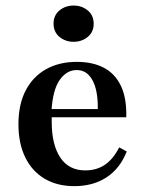

<svg xmlns="http://www.w3.org/2000/svg" viewBox="-20 -647 512 679"><path d="M242.7 11.3Q182.3 11.3 137.9 -14.9Q93.5 -41.1 69.4 -90.3Q45.2 -139.5 45.2 -207.3Q45.2 -278.2 71 -327.4Q96.8 -376.6 143.1 -402.4Q189.5 -428.2 251.6 -428.2Q307.3 -428.2 346.8 -407.7Q386.3 -387.1 407.3 -344Q428.2 -300.8 426.6 -232.3H125L123.4 -261.3H325.8Q326.6 -300.8 319 -331.9Q311.3 -362.9 294.4 -381Q277.4 -399.2 250.8 -399.2Q216.1 -399.2 191.5 -364.9Q166.9 -330.6 162.1 -255.6L163.7 -252.4Q162.9 -245.2 162.9 -236.3Q162.9 -227.4 162.9 -216.1Q162.9 -135.5 193.1 -89.9Q223.4 -44.4 281.5 -44.4Q321.8 -44.4 351.2 -64.5Q380.6 -84.7 401.6 -125.8L428.2 -111.3Q404.8 -51.6 357.3 -20.2Q309.7 11.3 242.7 11.3ZM240.3 -499.2Q211.3 -499.2 190.3 -516.5Q169.4 -533.9 169.4 -563.7Q169.4 -592.7 190.3 -610.1Q211.3 -627.4 240.3 -627.4Q269.4 -627.4 290.3 -610.1Q311.3 -592.7 311.3 -562.9Q311.3 -533.9 290.3 -516.5Q269.4 -499.2 240.3 -499.2Z"/></svg>

Font: Playfair 5pt SemiExpanded Light
Style: Bold
Weight: 700
Version: Version 2.203